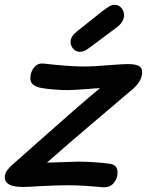

<svg xmlns="http://www.w3.org/2000/svg" viewBox="-21 -773 610 797"><path d="M379 2Q313 -4 260 -4Q212 -4 138 0Q98 3 73 3Q-1 3 -1 -37Q-1 -52 7 -63.5Q15 -75 28 -87L134 -181Q315 -342 394 -407Q383 -407 371.5 -406Q360 -405 349 -404Q281 -399 261 -399Q230 -399 197 -402Q164 -405 145 -409Q124 -414 114.5 -423.5Q105 -433 105 -449Q105 -473 120 -492.5Q135 -512 161 -509Q266 -497 329 -497Q371 -497 437 -503Q489 -507 507 -507Q543 -507 556 -499Q569 -491 569 -474Q569 -437 531 -404L359 -258Q261 -175 174 -98L210 -99Q294 -102 303 -102Q333 -102 371.5 -99.5Q410 -97 436 -93Q467 -88 467 -57Q467 -31 450 -12Q433 7 403 4ZM272 -599Q272 -622 299 -643L398 -722Q420 -739 431.5 -746Q443 -753 455 -753Q472 -753 483 -740Q494 -727 494 -710Q494 -682 463 -659L356 -579Q340 -567 330.5 -562.5Q321 -558 310 -558Q294 -558 283 -570.5Q272 -583 272 -599Z"/></svg>

Font: Mali SemiBold
Style: Italic
Weight: 600
Italic angle: -10°
Version: Version 1.000; ttfautohint (v1.6)